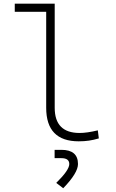

<svg xmlns="http://www.w3.org/2000/svg" viewBox="-20 -752 626 1035"><path d="M404.3 9.8Q229 9.8 229 -170.9V-688.5H59.6V-732.4H274.9V-170.9Q274.9 -35.2 409.2 -35.2Q448.7 -35.2 507.3 -49.3L512.7 -5.9Q484.9 2.4 459.2 6.1Q433.6 9.8 404.3 9.8ZM320.8 262.7 283.2 233.9Q353.5 165 353.5 132.3Q353.5 100.6 311 100.6H274.4V55.7H311Q400.4 55.7 400.4 132.3Q400.4 180.2 320.8 262.7Z"/></svg>

Font: Cascadia Mono ExtraLight
Style: Regular
Weight: 200
Monospace: yes
Designer: Aaron Bell
Foundry: Saja Typeworks
Version: Version 2404.023; ttfautohint (v1.8.4)